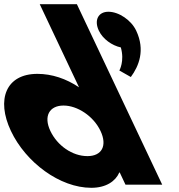

<svg xmlns="http://www.w3.org/2000/svg" viewBox="-150 -880 853 915"><path d="M-98 -256C-27.1 -106 135.1 15 285.1 15C355.1 15 400.4 -16 418.6 -58H420.6L448 0H623L216.4 -860H39.4L226.6 -464C165.3 -505 97.4 -528 28.4 -528C-121.6 -528 -168.9 -406 -98 -256ZM366.5 -824C318.5 -824 297.4 -784 321 -734C339.9 -694 383.6 -663 425.8 -654C444.6 -589 418.8 -544 418.8 -544L473.5 -513C511.9 -565 543 -641 499 -734C475.4 -784 416.5 -824 366.5 -824ZM90 -256C56.4 -327 85.8 -377 152.8 -377C218.8 -377 295.4 -327 329 -256C362.1 -186 335.7 -136 266.7 -136C194.7 -136 123.1 -186 90 -256Z"/></svg>

Font: Hussar
Style: BdOpOblFive
Weight: 700
Foundry: Cannot Into Space Fonts
Version: Version 2.00